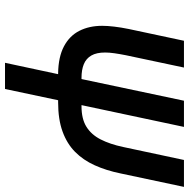

<svg xmlns="http://www.w3.org/2000/svg" viewBox="-14 -740 754 766"><g transform="rotate(90 363.0 -357.0)"><path d="M230.5 0 275.9 -211.9H272Q207 -212.9 165 -235.1Q123 -257.3 103 -296.6Q83 -335.9 83 -387.7Q83 -408.7 86.2 -435.8Q89.4 -462.9 95.7 -493.7L142.6 -713.9H249.5L200.2 -481.4Q195.3 -456.5 192.4 -436Q189.5 -415.5 189.5 -399.4Q189.5 -365.2 201.4 -344.5Q213.4 -323.7 235.8 -314.5Q258.3 -305.2 290.5 -305.2H295.4L381.8 -713.9H486.3L399.4 -305.2H404.3Q454.1 -305.2 485.6 -324.7Q517.1 -344.2 536.1 -381.3Q555.2 -418.5 566.4 -471.2L618.2 -713.9H725.6L671.9 -460.9Q660.2 -403.8 639.4 -357.9Q618.7 -312 585.9 -279.5Q553.2 -247.1 504.6 -229.5Q456.1 -211.9 388.2 -211.9H379.9L335 0Z"/></g></svg>

Font: Open Sans SemiCondensed SemiBold
Style: Italic
Weight: 600
Width: 4
Italic angle: -12°
Designer: Monotype Design Team
Foundry: Monotype Imaging Inc.
Version: Version 3.000